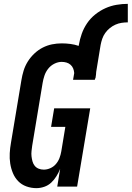

<svg xmlns="http://www.w3.org/2000/svg" viewBox="-20 -968 683 996"><path d="M169 8Q142 8 117 -1Q92 -10 74.5 -28Q57 -46 47 -70Q37 -94 33 -120Q29 -146 30.5 -173Q32 -200 37 -228L91 -552Q95 -577 102.5 -601.5Q110 -626 124 -648.5Q138 -671 158 -690Q178 -709 201.5 -721Q225 -733 250 -738Q275 -743 300 -743Q323 -743 345.5 -740Q368 -737 388 -730L389 -735Q394 -764 404 -792.5Q414 -821 431.5 -847Q449 -873 474 -893Q499 -913 527 -925.5Q555 -938 584.5 -943Q614 -948 643 -948V-852Q627 -852 610.5 -849.5Q594 -847 578.5 -840Q563 -833 549.5 -822Q536 -811 526 -797Q516 -783 510.5 -767Q505 -751 502 -735L479 -595Q479 -588 478 -581Q477 -574 476 -567Q476 -566 475.5 -564Q475 -562 475 -561H473L472 -554H359L365 -589Q364 -602 359.5 -613Q355 -624 346 -632Q337 -640 325 -643.5Q313 -647 300 -647Q281 -647 262 -637.5Q243 -628 230 -611.5Q217 -595 210.5 -575.5Q204 -556 201 -537L147 -212Q145 -198 143.5 -184Q142 -170 143.5 -157Q145 -144 148.5 -131Q152 -118 160 -108Q168 -98 180.5 -93Q193 -88 207 -88Q224 -88 241 -95.5Q258 -103 270 -117Q282 -131 288.5 -148Q295 -165 298 -183L319 -310H245L261 -406H448L380 0H277L292 -92Q284 -72 272.5 -53.5Q261 -35 245.5 -20.5Q230 -6 209.5 1Q189 8 169 8Z"/></svg>

Font: Iosevka Slab Oblique
Style: Bold
Weight: 700
Italic angle: -9°
Monospace: yes
Designer: Belleve Invis
Foundry: Belleve Invis
Version: Version 11.1.1; ttfautohint (v1.8.3)